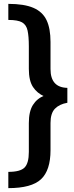

<svg xmlns="http://www.w3.org/2000/svg" viewBox="-20 -807 380 992"><path d="M328 -276V-353Q241 -355 241 -450V-590Q241 -660 220.5 -703Q200 -746 152.5 -766.5Q105 -787 23 -787V-704Q72 -704 94 -691.5Q116 -679 122.5 -649Q129 -619 129 -567V-451Q129 -390 150.5 -357.5Q172 -325 209 -309V-313Q171 -298 150 -264.5Q129 -231 129 -171V-22Q129 36 107 58.5Q85 81 23 81V165Q143 165 192 119Q241 73 241 -31V-172Q241 -222 264 -245.5Q287 -269 328 -276Z"/></svg>

Font: Repo DemiBold
Style: Regular
Weight: 600
Designer: Stefan Peev
Foundry: Context Ltd
Version: Version 1.502